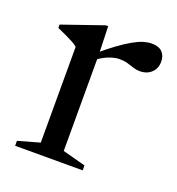

<svg xmlns="http://www.w3.org/2000/svg" viewBox="-94 -543 572 621"><g transform="rotate(20 192.5 -233.0)"><path d="M327 -462Q351.5 -462 363.5 -449.8Q375.5 -437.5 375.5 -417.5Q375.5 -393.5 360.2 -379Q345 -364.5 320 -364.5Q309 -364.5 297.8 -368.2Q286.5 -372 274.2 -375.5Q262 -379 247 -379Q234.5 -379 221 -375Q207.5 -371 194.2 -364Q181 -357 170 -347.5L162.5 -366.5Q194.5 -394.5 219.8 -412.8Q245 -431 264.5 -442Q284 -453 299.2 -457.5Q314.5 -462 327 -462ZM178 -373V-38L257 -17V0H24.5V-17L99 -38V-367.5Q92.5 -373.5 82.5 -379Q72.5 -384.5 58.2 -391.2Q44 -398 25.5 -406V-417.5L167 -466.5H175Z"/></g></svg>

Font: Newsreader 36pt
Style: Regular
Weight: 400
Designer: Hugues Gentile
Foundry: Production Type
Version: Version 1.003